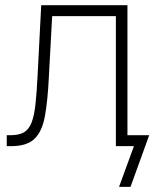

<svg xmlns="http://www.w3.org/2000/svg" viewBox="-20 -561 595 737"><path d="M5.9 0V-42H20Q52.2 -42 71.3 -52.7Q90.3 -63.5 100.8 -89.6Q111.3 -115.7 116.2 -160.9Q121.1 -206.1 124.5 -275.4L138.2 -541H469.2V0H424.8V-499H180.2L167.5 -264.6Q163.1 -173.3 152.3 -114.7Q141.6 -56.2 112.3 -28.1Q83 0 23.4 0ZM437 156.2 494.1 0H442.4V-42H552.7L481 156.2Z"/></svg>

Font: Inter 17pt ExtraLight
Style: Regular
Weight: 250
Version: Version 4.001;git-66647c0bb